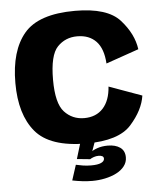

<svg xmlns="http://www.w3.org/2000/svg" viewBox="-54 -646 741 871"><g transform="rotate(-5 316.0 -210.0)"><path d="M319.5 6Q467 6 524.2 -58.5Q581.5 -123 591 -188.5L441.5 -242.5Q437.5 -179.5 405.8 -144.5Q374 -109.5 319.5 -109.5Q265.5 -109.5 229.5 -148.5Q193.5 -187.5 193.5 -295Q193.5 -407 229.5 -444.5Q265.5 -482 319.5 -482Q374 -482 405.8 -448.8Q437.5 -415.5 441.5 -347.5L591 -399.5Q581.5 -470 524.2 -534Q467 -598 319.5 -598Q153.5 -598 87.8 -520Q22 -442 22 -295Q22 -151.5 87.8 -72.8Q153.5 6 319.5 6ZM331.5 177.5Q361 177.5 389.5 171.5Q418 165.5 441.2 153.8Q464.5 142 478.2 124.2Q492 106.5 492 84Q492 54 470.8 39Q449.5 24 414.5 24Q387.5 24 365.8 31.8Q344 39.5 333 50.5L330 78.5Q336.5 74 347.2 70.2Q358 66.5 368.5 66.5Q380 66.5 386.2 70Q392.5 73.5 392.5 81.5Q392.5 93 377.5 100Q362.5 107 332 107Q312 107 293.8 104Q275.5 101 263 98L240.5 167.5Q262.5 172 286.2 174.8Q310 177.5 331.5 177.5ZM330 78.5 358 0H292L270 72.5Z"/></g></svg>

Font: Anybody UltraCondensed Thin
Style: Bold
Weight: 700
Version: Version 1.111